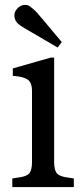

<svg xmlns="http://www.w3.org/2000/svg" viewBox="-20 -760 342 780"><path d="M30 0V-35L55 -39Q89 -43 99.5 -56.5Q110 -70 110 -101V-390Q110 -425 92 -437Q74 -449 32 -452V-482L186 -526H200V-101Q200 -70 210.5 -56.5Q221 -43 254 -39L280 -35V0ZM214 -567 101 -633Q88 -641 76.5 -647.5Q65 -654 54 -663Q40 -676 38.5 -693Q37 -710 49 -724Q61 -738 78 -740Q95 -742 108 -729Q120 -720 129 -710Q138 -700 148 -688L231 -589Z"/></svg>

Font: Hedvig Letters Serif 18pt
Style: Regular
Weight: 400
Designer: Alexander Örn & Tor Weibull
Foundry: Kanon Foundry
Version: Version 1.000